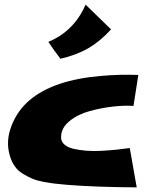

<svg xmlns="http://www.w3.org/2000/svg" viewBox="-20 -841 633 830"><path d="M350 -821Q406 -767 460 -714Q414 -663 362.5 -633Q311 -603 241 -587Q213 -624 189 -660Q300 -706 350 -821ZM244 -250Q243 -231 257 -217.5Q271 -204 297 -198Q323 -192 352.5 -189.5Q382 -187 418.5 -189Q455 -191 483.5 -194Q512 -197 541 -201L571 -31Q395 -32 270 -42Q239 -45 219.5 -47Q200 -49 170 -54.5Q140 -60 120 -68.5Q100 -77 78.5 -90Q57 -103 43 -123.5Q29 -144 22 -170Q4 -232 30 -298Q56 -364 108 -408Q212 -496 419 -513Q499 -520 578 -517L557 -383Q520 -386 470 -380.5Q420 -375 368.5 -361Q317 -347 281 -318Q245 -289 244 -250Z"/></svg>

Font: LONDON PRESLEY
Style: Regular
Weight: 400
Version: Version 001.000